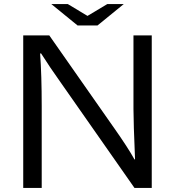

<svg xmlns="http://www.w3.org/2000/svg" viewBox="-20 -899 860 944"><path d="M361.3 -773.9 232.4 -878.9H313.5L410.2 -820.8L507.3 -878.9H588.4L459.5 -773.9ZM94.2 -725.1H222.2L532.2 -282.2Q534.7 -278.8 539.1 -272.5Q609.9 -171.9 641.1 -115.2H644Q636.2 -299.3 636.2 -363.3V-725.1H726.1V24.9H641.1L279.3 -492.2Q226.6 -565.9 182.1 -636.2H177.2Q185.1 -528.3 185.1 -377.9V24.9H94.2Z"/></svg>

Font: BIZ UDPGothic
Style: Regular
Weight: 400
Designer: TypeBank Co., Ltd.
Foundry: Morisawa Inc.
Version: Version 1.051